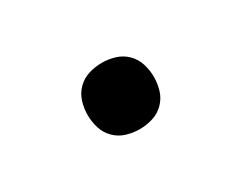

<svg xmlns="http://www.w3.org/2000/svg" viewBox="-41 -371 682 542"><g transform="rotate(-30 300.0 -100.0)"><path d="M300 8Q278 8 257 1.5Q236 -5 220.5 -20.5Q205 -36 198.5 -57Q192 -78 192 -100Q192 -122 198.5 -143Q205 -164 220.5 -179.5Q236 -195 257 -201.5Q278 -208 300 -208Q322 -208 343 -201.5Q364 -195 379.5 -179.5Q395 -164 401.5 -143Q408 -122 408 -100Q408 -78 401.5 -57Q395 -36 379.5 -20.5Q364 -5 343 1.5Q322 8 300 8Z"/></g></svg>

Font: Iosevka Custom Heavy Extended
Style: Regular
Weight: 900
Width: 7
Monospace: yes
Designer: Belleve Invis
Foundry: Belleve Invis
Version: Version 11.2.4; ttfautohint (v1.8.4)